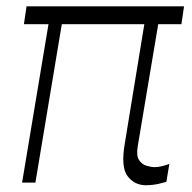

<svg xmlns="http://www.w3.org/2000/svg" viewBox="-20 -565 594 594"><path d="M549.4 -545.5 541.2 -490.1H469.5L405.9 -111.2Q401.3 -83.1 410.3 -69.6Q419.4 -56.1 433.8 -52Q448.2 -47.9 458.8 -47.9Q470.2 -47.9 483.7 -51.5Q497.2 -55 503.9 -57.9L494.7 -2.5Q488.3 -0.7 472.1 3.4Q456 7.5 430.8 8.2Q395.2 7.5 374.3 -20.6Q353.3 -48.7 366.5 -123.6L426.5 -490.1H171.2L89.5 0H48.3L130 -490.1H54L62.1 -545.5Z"/></svg>

Font: Inter UI Extra Light
Style: Italic
Weight: 200
Italic angle: -9.39999°
Designer: Rasmus Andersson
Foundry: rsms
Version: 3.2;8d6f07862